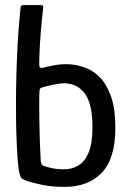

<svg xmlns="http://www.w3.org/2000/svg" viewBox="-20 -728 518 754"><path d="M233 6Q182 6 141.5 -3Q101 -12 90 -16Q76 -21 69 -25Q62 -29 59.5 -37Q57 -45 54 -59Q51 -77 48.5 -114.5Q46 -152 44.5 -195.5Q43 -239 43 -275Q42 -388 46.5 -498Q51 -608 61 -699Q61 -704 64 -706Q67 -708 73 -708H138Q149 -708 149.5 -704Q150 -700 149 -691Q147 -674 144.5 -650.5Q142 -627 140 -600.5Q138 -574 136.5 -549Q135 -524 134.5 -504.5Q134 -485 134 -474Q134 -465 138.5 -462.5Q143 -460 150 -462Q163 -466 189 -471Q215 -476 239 -476Q273 -476 307.5 -465Q342 -454 370 -426.5Q398 -399 415.5 -350.5Q433 -302 433 -226Q433 -105 379.5 -49.5Q326 6 233 6ZM231 -63Q263 -63 288.5 -78.5Q314 -94 328.5 -130Q343 -166 343 -228Q343 -284 333 -318Q323 -352 305.5 -370Q288 -388 269 -394.5Q250 -401 231 -401Q220 -401 202.5 -398Q185 -395 169.5 -391Q154 -387 147 -385Q142 -384 138.5 -381Q135 -378 135 -370Q134 -351 134 -320Q134 -289 134.5 -250.5Q135 -212 136.5 -172Q138 -132 140 -95Q141 -87 143.5 -83Q146 -79 150 -77Q163 -72 184.5 -67.5Q206 -63 231 -63Z"/></svg>

Font: Glory Thin Medium
Style: Regular
Weight: 500
Version: Version 1.011